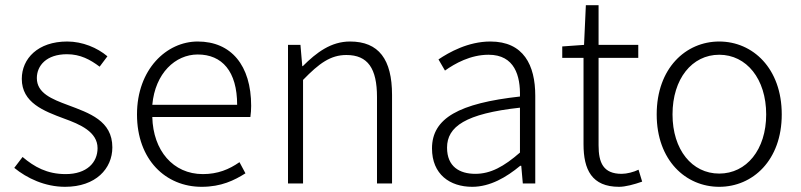

<svg xmlns="http://www.w3.org/2000/svg" viewBox="-20 -707 3089 740"><path d="M231 13C349 13 413 -57 413 -139C413 -242 324 -271 242 -302C180 -325 122 -348 122 -406C122 -454 159 -498 238 -498C290 -498 328 -477 364 -450L394 -490C355 -523 298 -547 239 -547C126 -547 64 -481 64 -403C64 -311 149 -279 227 -250C288 -228 356 -199 356 -136C356 -81 315 -36 233 -36C161 -36 112 -64 67 -102L35 -60C84 -20 153 13 231 13Z M757 13C833 13 883 -12 926 -39L903 -82C863 -54 819 -36 762 -36C647 -36 570 -127 567 -256H945C947 -270 948 -285 948 -299C948 -455 871 -547 742 -547C622 -547 508 -440 508 -266C508 -91 619 13 757 13ZM567 -303C578 -425 656 -497 742 -497C836 -497 894 -432 894 -303Z M1090 0H1148V-399C1210 -463 1254 -495 1315 -495C1398 -495 1433 -443 1433 -333V0H1491V-341C1491 -478 1440 -547 1329 -547C1256 -547 1200 -505 1147 -452H1145L1138 -534H1090Z M1800 13C1869 13 1932 -24 1985 -68H1989L1995 0H2043V-338C2043 -456 1998 -547 1870 -547C1784 -547 1710 -505 1670 -478L1695 -435C1733 -462 1793 -496 1863 -496C1964 -496 1986 -414 1984 -335C1750 -309 1645 -252 1645 -135C1645 -35 1714 13 1800 13ZM1812 -37C1752 -37 1703 -64 1703 -138C1703 -219 1774 -269 1984 -292V-119C1922 -65 1871 -37 1812 -37Z M2366 13C2390 13 2424 4 2455 -7L2441 -53C2423 -44 2396 -37 2376 -37C2305 -37 2287 -80 2287 -147V-484H2440V-534H2287V-687H2238L2231 -534L2147 -528V-484H2229V-151C2229 -53 2261 13 2366 13Z M2752 13C2881 13 2993 -89 2993 -266C2993 -444 2881 -547 2752 -547C2623 -547 2511 -444 2511 -266C2511 -89 2623 13 2752 13ZM2752 -38C2647 -38 2572 -130 2572 -266C2572 -403 2647 -496 2752 -496C2857 -496 2933 -403 2933 -266C2933 -130 2857 -38 2752 -38Z"/></svg>

Font: GenYoGothic2 TW L
Style: Regular
Weight: 300
Version: Version 2.100;PS 2.1;hotconv 16.6.51;makeotf.lib2.5.65220 DE